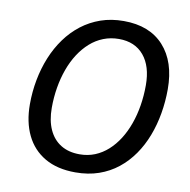

<svg xmlns="http://www.w3.org/2000/svg" viewBox="-81 -805 886 896"><g transform="rotate(10 361.5 -357.5)"><path d="M333.5 9.8Q247.6 9.8 188.7 -24.4Q129.9 -58.6 99.9 -120.6Q69.8 -182.6 69.8 -266.6Q69.8 -326.2 80.6 -383.1Q91.3 -439.9 112.3 -491.2Q133.3 -542.5 164.3 -585.2Q195.3 -627.9 235.8 -659.2Q276.4 -690.4 325.9 -707.8Q375.5 -725.1 434.6 -725.1Q557.1 -725.1 624.3 -651.1Q691.4 -577.1 691.4 -447.3Q691.4 -388.7 681.6 -332Q671.9 -275.4 652.3 -224.4Q632.8 -173.3 603 -130.6Q573.2 -87.9 533.7 -56.4Q494.1 -24.9 444.3 -7.6Q394.5 9.8 333.5 9.8ZM338.4 -76.7Q377.4 -76.7 410.9 -90.3Q444.3 -104 471.9 -128.9Q499.5 -153.8 521 -187.7Q542.5 -221.7 557.4 -263.2Q572.3 -304.7 579.8 -351.3Q587.4 -397.9 587.4 -447.8Q587.4 -537.6 545.2 -588.1Q502.9 -638.7 426.8 -638.7Q387.7 -638.7 353.5 -625.2Q319.3 -611.8 291.3 -586.9Q263.2 -562 241.2 -528.1Q219.2 -494.1 204.1 -452.6Q189 -411.1 181.2 -364.5Q173.3 -317.9 173.3 -268.1Q173.3 -208 192.9 -165Q212.4 -122.1 249.3 -99.4Q286.1 -76.7 338.4 -76.7Z"/></g></svg>

Font: Open Sans Medium
Style: Italic
Weight: 500
Italic angle: -12°
Designer: Monotype Design Team
Foundry: Monotype Imaging Inc.
Version: Version 3.000